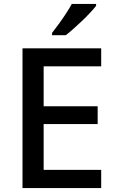

<svg xmlns="http://www.w3.org/2000/svg" viewBox="-20 -961 597 981"><path d="M497 0H95V-714H497V-622H203V-418H479V-327H203V-93H497ZM471 -931Q460 -917 441.5 -897Q423 -877 400.5 -855.5Q378 -834 356 -814.5Q334 -795 316 -781H246V-793Q261 -812 280 -838Q299 -864 317 -891.5Q335 -919 347 -941H471Z"/></svg>

Font: Noto Sans Armenian Medium
Style: Regular
Weight: 500
Designer: Monotype Design Team
Foundry: Monotype Imaging Inc.
Version: Version 2.007